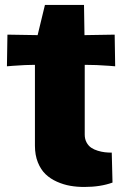

<svg xmlns="http://www.w3.org/2000/svg" viewBox="-20 -740 500 770"><path d="M316.9 -720.2 318.8 -599.1 439.9 -601.1 441.9 -474.1 418 -476.1Q366.2 -480 319.8 -480V-200.2Q319.8 -182.6 327.1 -168.9Q334.5 -155.3 345.7 -147.7Q356.9 -140.1 372.1 -135.5Q387.2 -130.9 400.6 -129.4Q414.1 -127.9 428.2 -127.9L431.2 -7.8Q382.8 9.8 317.9 9.8Q288.1 9.8 261.5 5.1Q234.9 0.5 208.5 -11.2Q182.1 -22.9 162.8 -41.3Q143.6 -59.6 131.8 -88.9Q120.1 -118.2 120.1 -155.8V-480Q84 -480 32.2 -476.1L7.8 -474.1L9.8 -601.1L130.9 -599.1L160.2 -720.2Z"/></svg>

Font: Zantroke
Style: Regular
Weight: 500
Foundry: gluk
Version: Version 0.36